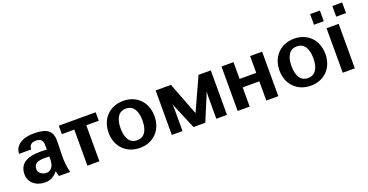

<svg xmlns="http://www.w3.org/2000/svg" viewBox="-33 -1357 3883 2028"><g transform="rotate(-20 1909.0 -343.0)"><path d="M355 -197C355 -122 322 -76 268 -76C222 -76 180 -108 180 -147C180 -215 227 -230 311 -230C326 -230 340 -229 355 -228ZM44 -139C44 -51 117 14 221 14C279 14 322 -8 366 -60C370 -35 374 -19 381 0H506C495 -43 482 -112 485 -202L489 -343C493 -467 436 -514 281 -514C149 -514 65 -454 65 -364H201C201 -411 228 -435 278 -435C330 -435 355 -410 355 -357V-305C330 -308 310 -309 283 -309C130 -309 44 -259 44 -139Z M700 0H835V-405H975V-500H560V-405H700Z M1029 -250C1029 -94 1135 14 1288 14C1440 14 1545 -93 1545 -250C1545 -406 1441 -514 1288 -514C1135 -514 1029 -406 1029 -250ZM1164 -250C1164 -365 1208 -428 1287 -428C1366 -428 1410 -365 1410 -250C1410 -135 1366 -72 1287 -72C1208 -72 1164 -135 1164 -250Z M2269 -500H2131L1963 -131L1821 -500H1649V0H1769V-250C1769 -272 1767 -287 1764 -305L1893 0H2025L2154 -309C2151 -290 2149 -274 2149 -250V0H2269Z M2389 0H2524V-216H2711V0H2846V-500H2711V-311H2524V-500H2389Z M2950 -250C2950 -94 3056 14 3209 14C3361 14 3466 -93 3466 -250C3466 -406 3362 -514 3209 -514C3056 -514 2950 -406 2950 -250ZM3085 -250C3085 -365 3129 -428 3208 -428C3287 -428 3331 -365 3331 -250C3331 -135 3287 -72 3208 -72C3129 -72 3085 -135 3085 -250Z M3706 0V-500H3570V0ZM3458 -580H3568V-700H3458ZM3708 -580H3818V-700H3708Z"/></g></svg>

Font: Perun
Style: Bold
Weight: 700
Foundry: Copyright (c) Stefan Peev, Context Ltd, 2016
Version: Version 1.089